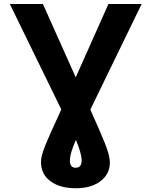

<svg xmlns="http://www.w3.org/2000/svg" viewBox="-20 -748 776 983"><path d="M30.3 -727.5H199.7L367.7 -352.1L535.2 -727.5H705.1L442.4 -186.5Q490.2 -81.5 516.4 -16.4Q542.5 48.8 542.5 84Q542.5 142.6 494.9 179.2Q447.3 215.8 367.7 215.8Q287.6 215.8 238.8 180.2Q189.9 144.5 189.9 80.6Q189.9 65.4 194.6 46.9Q199.2 28.3 210.7 -0.5Q222.2 -29.3 242.4 -74.5Q262.7 -119.6 293.9 -187.5ZM368.7 -31.7Q354 1.5 345.9 28.1Q337.9 54.7 337.9 74.7Q337.9 110.8 367.7 110.8Q397.9 110.8 397.9 74.2Q397.9 54.2 390.1 27.6Q382.3 1 368.7 -31.7Z"/></svg>

Font: Inter
Style: Bold
Weight: 700
Designer: Rasmus Andersson
Foundry: rsms
Version: Version 4.001;git-9221beed3